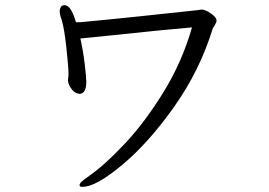

<svg xmlns="http://www.w3.org/2000/svg" viewBox="-20 -700 1040 743"><path d="M219 -622Q218 -624 214.5 -635.5Q211 -647 211 -658Q211 -664 215 -672Q219 -680 230 -680Q255 -680 274 -614H290Q357 -620 498 -634.5Q639 -649 747 -661Q755 -663 761 -663Q774 -663 796 -648Q818 -633 818 -620Q818 -616 815.5 -611.5Q813 -607 812 -604Q811 -601 808 -597.5Q805 -594 802 -586Q753 -427 654 -287Q555 -147 453 -62Q351 23 300 23Q292 23 290 21.5Q288 20 288 16Q288 10 297 2Q306 -6 326 -20Q386 -62 463.5 -144.5Q541 -227 613 -344Q685 -461 723 -594Q625 -586 400 -562L291 -551Q302 -502 308 -451Q314 -400 314 -383Q314 -345 295 -338Q293 -337 288 -337Q272 -337 259 -353Q246 -369 244 -382L243 -389Q243 -394 244 -400Q245 -406 245 -411V-415Q245 -440 237 -514.5Q229 -589 219 -622Z"/></svg>

Font: Iansui
Style: Regular
Weight: 400
Designer: But Ko / Fontworks Inc.
Foundry: zi-hi.com / Fontworks Inc.
Version: Version 1.002